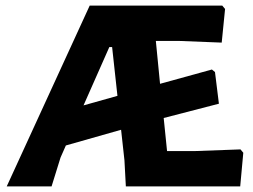

<svg xmlns="http://www.w3.org/2000/svg" viewBox="-20 -665 904 685"><path d="M736 -417 747 -408 761 -295 564 -244 576 -126H674L838 -132L848 -120L837 0H429L424 -93L412 -202L215 -146L196 -103L164 0H4L300 -645H773L783 -633L771 -513L618 -519H536L551 -366ZM370 -497 278 -289 399 -323 380 -497Z"/></svg>

Font: Alegreya Sans SC ExtraBold
Style: Regular
Weight: 800
Designer: Juan Pablo del Peral
Foundry: Huerta Tipografica
Version: Version 2.007